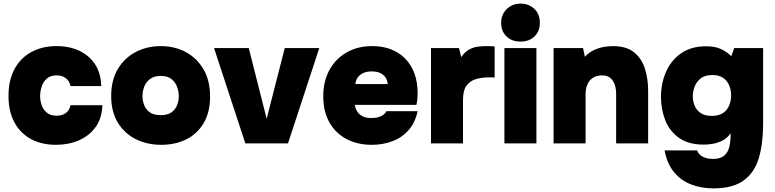

<svg xmlns="http://www.w3.org/2000/svg" viewBox="-20 -793 4288 1062"><path d="M290 8Q210 8 151 -24Q92 -56 59.5 -116.5Q27 -177 27 -262Q27 -350 60.5 -411.5Q94 -473 154 -505.5Q214 -538 293 -538Q364 -538 419 -512Q474 -486 506 -437Q538 -388 540 -317H370Q364 -346 343.5 -361Q323 -376 294 -376Q258 -376 238 -357.5Q218 -339 210 -312.5Q202 -286 202 -262Q202 -235 211 -210Q220 -185 240 -169Q260 -153 293 -153Q325 -153 345 -168.5Q365 -184 370 -211H546Q544 -139 509 -90.5Q474 -42 417 -17Q360 8 290 8Z M872 8Q794 8 731.5 -23Q669 -54 632 -114.5Q595 -175 595 -262Q595 -351 632.5 -412.5Q670 -474 732 -506Q794 -538 869 -538Q946 -538 1007.5 -505Q1069 -472 1105.5 -410Q1142 -348 1142 -259Q1142 -173 1107 -113Q1072 -53 1011 -22.5Q950 8 872 8ZM869 -156Q907 -156 929 -172Q951 -188 960 -212.5Q969 -237 969 -261Q969 -285 960 -311Q951 -337 929.5 -355Q908 -373 869 -373Q831 -373 808.5 -355Q786 -337 777 -311.5Q768 -286 768 -261Q768 -236 777.5 -211.5Q787 -187 809 -171.5Q831 -156 869 -156Z M1337 0 1164 -527H1356L1455 -136L1555 -527H1746L1573 0Z M2037 8Q1956 8 1895.5 -24.5Q1835 -57 1801.5 -117Q1768 -177 1768 -260Q1768 -343 1802 -405.5Q1836 -468 1897 -503Q1958 -538 2039 -538Q2097 -538 2143 -520Q2189 -502 2222 -468Q2255 -434 2272.5 -386Q2290 -338 2290 -278Q2290 -261 2288.5 -245.5Q2287 -230 2283 -213H1943Q1945 -194 1955.5 -177Q1966 -160 1985 -150Q2004 -140 2033 -140Q2057 -140 2074.5 -145.5Q2092 -151 2103 -160Q2114 -169 2117 -178H2290Q2276 -113 2238.5 -71.5Q2201 -30 2148.5 -11Q2096 8 2037 8ZM1946 -328H2124Q2124 -343 2115.5 -359.5Q2107 -376 2087.5 -387Q2068 -398 2036 -398Q2005 -398 1985 -387Q1965 -376 1955.5 -359.5Q1946 -343 1946 -328Z M2364 0V-527H2519L2531 -477Q2551 -506 2575 -519Q2599 -532 2623 -535Q2647 -538 2667 -538Q2684 -538 2698 -537.5Q2712 -537 2716 -536V-365H2682Q2645 -365 2612.5 -355.5Q2580 -346 2560.5 -319.5Q2541 -293 2541 -240V0Z M2770 0V-527H2947V0ZM2859 -563Q2811 -563 2781.5 -591.5Q2752 -620 2752 -666Q2752 -713 2783 -743Q2814 -773 2860 -773Q2904 -773 2935 -744.5Q2966 -716 2966 -667Q2966 -620 2936.5 -591.5Q2907 -563 2859 -563Z M3042 0V-527H3205L3215 -479Q3240 -505 3268.5 -517.5Q3297 -530 3324 -534Q3351 -538 3370 -538Q3444 -538 3486.5 -504Q3529 -470 3547 -414Q3565 -358 3565 -291V0H3388V-276Q3388 -292 3384.5 -309.5Q3381 -327 3372.5 -342Q3364 -357 3349 -366.5Q3334 -376 3310 -376Q3279 -376 3258.5 -362Q3238 -348 3228.5 -324.5Q3219 -301 3219 -272V0Z M3926 249Q3860 249 3803.5 227.5Q3747 206 3708.5 159.5Q3670 113 3656 39H3836Q3841 53 3852.5 63.5Q3864 74 3882 80Q3900 86 3923 86Q3965 86 3986 67.5Q4007 49 4014 19.5Q4021 -10 4021 -42V-56Q4002 -28 3975.5 -15Q3949 -2 3922 2.5Q3895 7 3873 7Q3788 7 3735.5 -30.5Q3683 -68 3659.5 -128.5Q3636 -189 3636 -256Q3636 -333 3664.5 -397Q3693 -461 3748.5 -499Q3804 -537 3885 -537Q3935 -537 3967.5 -522Q4000 -507 4025 -482L4041 -527H4201V-109Q4201 2 4177 82Q4153 162 4093 205.5Q4033 249 3926 249ZM3917 -152Q3955 -152 3978.5 -167.5Q4002 -183 4013 -209Q4024 -235 4024 -265Q4024 -296 4013 -321.5Q4002 -347 3979.5 -362.5Q3957 -378 3920 -378Q3878 -378 3854.5 -358.5Q3831 -339 3821.5 -312Q3812 -285 3812 -260Q3812 -234 3822 -209Q3832 -184 3855 -168Q3878 -152 3917 -152Z"/></svg>

Font: Onest Black
Style: Regular
Weight: 900
Designer: Dmitri Voloshin, Andrey Kudryavtsev
Foundry: Dmitri Voloshin, Andrey Kudryavtsev
Version: Version 1.000;gftools[0.9.33]